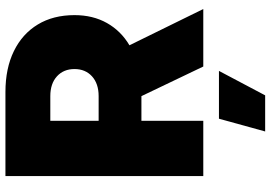

<svg xmlns="http://www.w3.org/2000/svg" viewBox="-164 -604 995 706"><g transform="rotate(-90 333.0 -250.5)"><path d="M39.1 0V-727.5H348.1Q435.1 -727.5 498.5 -696.5Q562 -665.5 596.4 -608.6Q630.9 -551.8 630.9 -473.6Q630.9 -405.8 601.8 -354.2Q572.8 -302.7 520 -271.5L653.3 0H441.9L333 -227.5H242.2V0ZM242.2 -384.8H333Q378.9 -384.8 405.8 -409.2Q432.6 -433.6 432.6 -473.6Q432.6 -513.7 405.8 -538.1Q378.9 -562.5 333 -562.5H242.2ZM203.1 227.5 250 57.6H425.8L335.9 227.5Z"/></g></svg>

Font: Inter Display Black
Style: Regular
Weight: 900
Designer: Rasmus Andersson
Foundry: rsms
Version: Version 4.000;git-a52131595